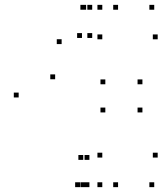

<svg xmlns="http://www.w3.org/2000/svg" viewBox="-20 -760 669 790"><path d="M465.8 -720V-740H445.8V-720ZM330.8 -720V-740H310.8V-720ZM330.8 10V-10H310.8V10ZM465.8 10V-10H445.8V10ZM400.9 -111.7V-131.7H380.9V-111.7ZM400.9 10V-10H380.9V10ZM614.6 10V-10H594.6V10ZM628.8 -111.7V-131.7H608.8V-111.7ZM413.4 -413.2V-433.2H393.4V-413.2ZM413.4 -297.4V-317.4H393.4V-297.4ZM566 -297.4V-317.4H546V-297.4ZM566 -413.2V-433.2H546V-413.2ZM614.6 -720V-740H594.6V-720ZM400.9 -720V-740H380.9V-720ZM400.9 -598.3V-618.3H380.9V-598.3ZM628.8 -598.3V-618.3H608.8V-598.3ZM347.9 10V-10H327.9V10ZM347.9 -102.2V-122.2H327.9V-102.2ZM322.5 -102.2V-122.2H302.5V-102.2ZM206.9 -433.9V-453.9H186.9V-433.9ZM233.6 -578.6V-598.6H213.6V-578.6ZM317.3 -603.8V-623.8H297.3V-603.8ZM359.4 -603.8V-623.8H339.4V-603.8ZM359.4 -720V-740H339.4V-720ZM334.4 -720V-740H314.4V-720ZM56.8 -359V-379H36.8V-359ZM309.2 10V-10H289.2V10Z"/></svg>

Font: Monaspace Argon Dots Var
Style: Regular
Weight: 400
Designer: Riley Cran and the Lettermatic Team
Version: Version 1.100 (Monaspace Argon Dots)